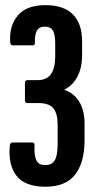

<svg xmlns="http://www.w3.org/2000/svg" viewBox="-20 -517 364 728"><path d="M151.7 191Q74.7 191 42.5 149.4Q10.3 107.9 17.3 35.3Q18.7 23.3 26.2 23.3H102.3Q111.8 23.3 111 34.6Q109 72.8 117.9 90.9Q126.8 109 152 109Q176.3 109 187.5 91Q198.6 73 198.6 27.2V-44.4Q198.6 -86.4 182.3 -106.3Q166 -126.1 127 -126.1H83.5Q79.5 -126.1 77 -129.1Q74.6 -132.1 74.6 -136.5V-202.1Q74.6 -207.1 77 -210.1Q79.5 -213.1 83.5 -213.1H122.5Q156.8 -213.1 173.1 -235.7Q189.3 -258.3 189.3 -303.9V-353.7Q189.3 -387 180.3 -401.5Q171.2 -416 150.4 -416Q127.6 -416 119.4 -400Q111.1 -383.9 112.5 -355.4Q112.9 -351 110.6 -348.1Q108.3 -345.1 104.5 -345.1H28.3Q19.7 -345.1 18.7 -356.8Q14.2 -418.3 47.2 -457.9Q80.2 -497.5 152.6 -497.5Q221.4 -497.5 256.4 -462.5Q291.3 -427.6 291.3 -359.3V-307.7Q291.3 -260.9 273.8 -227Q256.2 -193 224.3 -177.4V-176Q259.6 -164.8 280.1 -131.9Q300.6 -99 300.6 -47.8V14.6Q300.6 98.7 265 144.8Q229.4 191 151.7 191Z"/></svg>

Font: Sofia Sans Extra Condensed
Style: Regular
Weight: 400
Designer: Botio Nikoltchev, Ani Petrova
Foundry: lettersoup
Version: Version 4.101